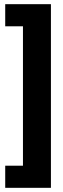

<svg xmlns="http://www.w3.org/2000/svg" viewBox="-20 -766 304 920"><path d="M5 28H90V-640H5V-746H224V134H5Z"/></svg>

Font: Niramit
Style: Bold
Weight: 700
Designer: Katatrad Aksorn Co.,Ltd.
Foundry: Cadson Demak Co.,Ltd.
Version: Version 1.001; ttfautohint (v1.6)